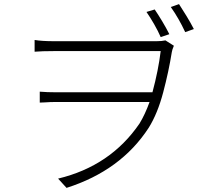

<svg xmlns="http://www.w3.org/2000/svg" viewBox="-20 -863 1040 932"><path d="M802 -697 760 -683Q747 -713 728 -746Q709 -779 691 -805L731 -817Q748 -792 767.5 -759.5Q787 -727 802 -697ZM242 -663H740Q766 -663 783 -667L824 -641Q823 -638 821 -633Q817 -625 814 -610Q799 -516 772 -414Q745 -312 702 -243Q567 -35 303 49L262 4Q516 -57 657 -263Q684 -307 706 -368H256Q223 -368 198 -366Q186 -365 173 -365V-418Q208 -415 255 -415H720Q749 -523 760 -615H242Q183 -615 148 -612V-669Q183 -663 242 -663ZM809 -829 849 -843Q866 -817 885.5 -785Q905 -753 921 -722L879 -707Q848 -774 809 -829Z"/></svg>

Font: LXGW 975 Gothic SC 200W
Style: Regular
Weight: 200
Version: Version 2.01;February 25, 2021